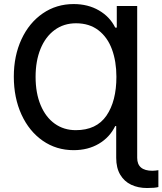

<svg xmlns="http://www.w3.org/2000/svg" viewBox="-20 -737 809 956"><path d="M739.3 113.3Q746.1 113.3 754.2 112.3Q762.2 111.3 768.6 110.4V194.3Q751.5 199.2 711.9 199.2Q668 199.2 633.3 182.9Q598.6 166.5 578.6 132.8Q558.6 99.1 558.6 48.8V-109.4H553.7Q526.4 -53.2 472.2 -21.2Q418 10.7 346.7 10.7Q260.3 10.7 192.6 -36.4Q125 -83.5 86.9 -166.7Q48.8 -250 48.8 -355.5Q48.8 -459 86.9 -541.3Q125 -623.5 192.9 -670.2Q260.7 -716.8 346.7 -716.8Q418 -716.8 472.4 -685.3Q526.9 -653.8 553.7 -599.6H561.5V-707H663.1V48.8Q663.1 113.3 739.3 113.3ZM559.6 -354.5Q559.6 -431.2 537.4 -491.5Q515.1 -551.8 470 -586.4Q424.8 -621.1 358.4 -621.1Q297.4 -621.1 251.7 -587.4Q206.1 -553.7 181.6 -493.4Q157.2 -433.1 157.2 -354.5Q157.2 -273.4 182.4 -213.4Q207.5 -153.3 252.7 -121.1Q297.9 -88.9 357.4 -88.9Q460.4 -88.9 510 -161.1Q559.6 -233.4 559.6 -354.5Z"/></svg>

Font: Pretendard JP Medium
Style: Regular
Weight: 500
Designer: Base glyphs from Inter by Rasmus Andersson; Hangeul glyphs from Noto Sans CJK(Source Han Sans) by Jang Soo-young and Kan
Foundry: Kil Hyung-jin
Version: Version 1.309